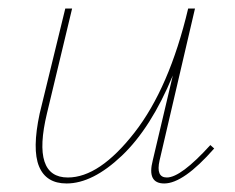

<svg xmlns="http://www.w3.org/2000/svg" viewBox="-20 -427 551 450"><path d="M473 -87 482 -79Q410 3 365 3Q324 3 338 -51L385 -250Q334 -127 265.5 -62Q197 3 136 3Q88 3 71.5 -37Q55 -77 73 -161L133 -407H149L90 -161Q54 -11 139 -11Q213 -11 295 -116Q377 -221 421 -407H437L354 -51Q345 -11 371 -11Q404 -11 473 -87Z"/></svg>

Font: EauTest Thin
Style: Italic
Weight: 250
Italic angle: -12°
Designer: Christian Thalmann (Catharsis Fonts)
Version: Version 0.001;PS 000.001;hotconv 1.0.88;makeotf.lib2.5.64775